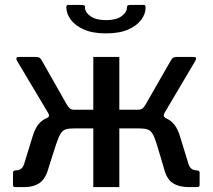

<svg xmlns="http://www.w3.org/2000/svg" viewBox="-20 -762 866 782"><path d="M43 0Q37 0 35 -2Q33 -4 33 -10V-59Q33 -68 44 -68Q58 -68 67 -75.5Q76 -83 81 -103L113 -207Q122 -237 136 -255Q150 -273 172.5 -282Q195 -291 229 -292L265 -315H360V-530H466V-315H561L596 -292Q630 -291 652.5 -282Q675 -273 689.5 -255Q704 -237 713 -207L745 -103Q750 -83 759 -75.5Q768 -68 782 -68Q793 -68 793 -59V-10Q793 -4 790.5 -2Q788 0 783 0H748Q709 0 683.5 -16.5Q658 -33 647 -79L619 -173Q610 -203 601.5 -217Q593 -231 580.5 -235Q568 -239 547 -239H466V0H360V-239H280Q260 -239 247.5 -235Q235 -231 226.5 -217Q218 -203 208 -173L178 -79Q166 -34 141.5 -17Q117 0 78 0ZM283 -273 172 -282Q179 -285 179.5 -290Q180 -295 176 -302L49 -515Q42 -530 56 -530H128Q137 -530 142 -526Q147 -522 150 -516L251 -338Q258 -326 264.5 -320.5Q271 -315 283 -315ZM538 -273V-315Q555 -315 561 -320.5Q567 -326 574 -338L676 -516Q679 -522 684 -526Q689 -530 698 -530H769Q784 -530 776 -515L650 -302Q642 -288 654 -282ZM412 -626Q358 -626 322.5 -641.5Q287 -657 269 -681Q251 -705 250 -731Q250 -737 252 -739.5Q254 -742 258 -742H310Q319 -742 323 -740Q327 -738 326 -732Q326 -712 348.5 -696Q371 -680 412 -680ZM412 -626V-680Q453 -680 475 -696Q497 -712 497 -732Q497 -738 500.5 -740Q504 -742 513 -742H566Q570 -742 571.5 -739.5Q573 -737 573 -731Q573 -705 555 -681Q537 -657 501.5 -641.5Q466 -626 412 -626Z"/></svg>

Font: Libre Franklin Medium
Style: Regular
Weight: 500
Designer: Pablo Impallari, Rodrigo Fuenzalida, Nhung Nguyen
Foundry: Impallari Type
Version: Version 3.000